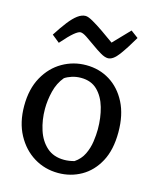

<svg xmlns="http://www.w3.org/2000/svg" viewBox="-110 -780 711 875"><g transform="rotate(15 245.5 -342.0)"><path d="M248 20Q185 20 133.5 -11.5Q82 -43 51 -100.5Q20 -158 20 -236Q20 -316 51.5 -372.5Q83 -429 134.5 -458.5Q186 -488 246 -488Q308 -488 357.5 -457.5Q407 -427 436.5 -369.5Q466 -312 466 -230Q466 -147 436 -91.5Q406 -36 356.5 -8Q307 20 248 20ZM259 -45Q282 -45 307 -52Q335 -71 349 -100Q363 -129 367.5 -161Q372 -193 372 -219Q372 -274 358.5 -321Q345 -368 315.5 -397Q286 -426 238 -426Q215 -426 195 -419.5Q175 -413 162 -404Q136 -373 125.5 -330.5Q115 -288 115 -247Q115 -195 130 -148.5Q145 -102 177 -73.5Q209 -45 259 -45ZM332 -544Q317 -544 296 -556.5Q275 -569 253 -585Q231 -601 212 -613.5Q193 -626 182 -626Q172 -626 152.5 -610Q133 -594 98 -554L62 -583Q87 -622 108 -649Q129 -676 148 -690Q167 -704 185 -704Q197 -704 220 -691Q243 -678 272 -658Q301 -638 330 -617L404 -694L439 -668Q409 -616 382.5 -580Q356 -544 332 -544Z"/></g></svg>

Font: Eczar
Style: Regular
Weight: 400
Designer: Vaibhav Singh
Foundry: Rosetta Type Foundry
Version: Version 2.000